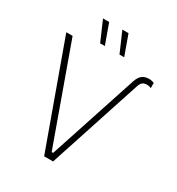

<svg xmlns="http://www.w3.org/2000/svg" viewBox="-204 -1006 1045 1134"><g transform="rotate(30 318.0 -439.5)"><path d="M387 -743 338 -879H296L355 -743ZM255 -743 206 -879H164L223 -743ZM306 -44H296L60 -700H17L270 0H331L538 -632C548 -664 565 -670 586 -670C597 -670 605 -668 614 -663V-699C603 -703 594 -706 580 -706C547 -706 520 -695 504 -646Z"/></g></svg>

Font: Fixel Display ExtraLight
Style: Regular
Weight: 200
Designer: AlfaBravo + MacPaw
Foundry: Kyrylo Tkachov, Marchela Mozhyna, Serhii Makarenko, Maria Weinstein, Zakhar Kryvoshyya
Version: Version 1.211